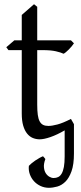

<svg xmlns="http://www.w3.org/2000/svg" viewBox="-20 -645 384 909"><path d="M116.7 140.1Q121.1 135.3 129.2 128.4Q137.2 121.6 146.7 115.2Q156.2 108.9 166 103.3Q175.8 97.7 183.6 94.7Q185.5 97.2 189 100.6Q192.4 104 194.8 107.9Q186.5 129.9 188 146.7Q189.5 163.6 196.5 174.8Q203.6 186 213.9 191.9Q224.1 197.8 233.9 197.8Q246.1 197.8 255.6 193.1Q265.1 188.5 272 176.8Q278.8 165 282.5 145.3Q286.1 125.5 286.1 95.7V-27.8Q250 -6.8 219 3.9Q188 14.6 168 14.6Q150.9 14.6 135.5 8.3Q120.1 2 108.4 -12.5Q96.7 -26.9 89.8 -50.3Q83 -73.7 83 -107.9V-407.7H20L9.8 -421.4L47.9 -454.1H83V-574.2L141.1 -625L156.2 -612.8V-454.1H315.9L330.1 -439.9Q325.7 -433.1 319.1 -425.3Q312.5 -417.5 305.7 -410.6Q298.8 -403.8 292.2 -398.2Q285.6 -392.6 280.8 -390.6Q269 -396.5 245.1 -402.1Q221.2 -407.7 181.6 -407.7H156.2V-149.9Q156.2 -120.6 158.9 -101.1Q161.6 -81.5 168 -70.1Q174.3 -58.6 184.3 -53.7Q194.3 -48.8 209 -48.8Q226.1 -48.8 252 -55.7Q277.8 -62.5 315.9 -82L330.1 -57.1V81.5Q330.1 133.8 318.6 165.8Q307.1 197.8 289.6 215.1Q272 232.4 251 238.3Q230 244.1 211.4 244.1Q190.4 244.1 172.1 235.6Q153.8 227.1 140.9 212.9Q127.9 198.7 121.1 179.7Q114.3 160.6 116.7 140.1Z"/></svg>

Font: Gentium Plus Phon
Style: Regular
Weight: 400
Designer: J. Victor Gaultney, Annie Olsen, Iska Routamaa, Becca Hirsbrunner
Foundry: SIL International
Version: Version 5.000